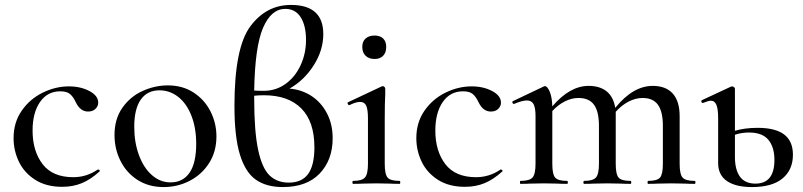

<svg xmlns="http://www.w3.org/2000/svg" viewBox="-20 -745 3255 778"><path d="M35 -185Q35 -249 68 -296.5Q101 -344 153 -369.5Q205 -395 259 -395Q307 -395 342.5 -376Q378 -357 378 -329Q378 -315 367 -304Q356 -293 337 -293Q305 -293 287 -331Q276 -354 263 -364.5Q250 -375 224 -375Q172 -375 142 -331.5Q112 -288 112 -216Q112 -133 152.5 -80Q193 -27 277 -27Q331 -27 376 -58H378Q381 -58 383.5 -55Q386 -52 383 -50Q348 -18 312 -3Q276 12 232 12Q167 12 122.5 -16.5Q78 -45 56.5 -90Q35 -135 35 -185Z M444 -198Q444 -263 476 -308.5Q508 -354 558 -376.5Q608 -399 660 -399Q720 -399 764.5 -370Q809 -341 833 -293.5Q857 -246 857 -192Q857 -131 827.5 -84.5Q798 -38 749 -12.5Q700 13 643 13Q583 13 538 -15.5Q493 -44 468.5 -92.5Q444 -141 444 -198ZM775 -162Q775 -227 755.5 -276.5Q736 -326 702 -352.5Q668 -379 626 -379Q577 -379 550.5 -341.5Q524 -304 524 -231Q524 -168 543 -116.5Q562 -65 595.5 -35.5Q629 -6 671 -6Q721 -6 748 -45Q775 -84 775 -162Z M1328 -185Q1328 -97 1275.5 -42Q1223 13 1126 13Q1059 13 1016.5 -17Q974 -47 952 -119Q930 -191 930 -316Q930 -552 994.5 -638.5Q1059 -725 1159 -725Q1290 -725 1290 -607Q1290 -541 1251 -480Q1212 -419 1153 -386Q1202 -382 1241.5 -356.5Q1281 -331 1304.5 -286.5Q1328 -242 1328 -185ZM1010 -378Q1025 -377 1049 -377Q1098 -377 1137 -405Q1176 -433 1198 -480.5Q1220 -528 1220 -583Q1220 -641 1198.5 -675Q1177 -709 1136 -709Q1079 -709 1046 -632.5Q1013 -556 1010 -378ZM1254 -148Q1254 -252 1201 -305.5Q1148 -359 1050 -359Q1025 -359 1010 -357V-346Q1010 -213 1026 -138Q1042 -63 1072.5 -34Q1103 -5 1150 -5Q1203 -5 1228.5 -40Q1254 -75 1254 -148Z M1411 -12Q1447 -12 1459 -26Q1471 -40 1471 -81V-265Q1471 -301 1464 -316.5Q1457 -332 1439 -332Q1422 -332 1396 -319H1395Q1391 -319 1389 -324.5Q1387 -330 1391 -331L1527 -395L1531 -396Q1535 -396 1538 -392.5Q1541 -389 1541 -386V-365Q1539 -323 1539 -267V-81Q1539 -39 1550.5 -25.5Q1562 -12 1599 -12Q1602 -12 1602 -6Q1602 0 1599 0Q1575 0 1560 -1L1505 -2L1450 -1Q1435 0 1411 0Q1408 0 1408 -6Q1408 -12 1411 -12ZM1448 -555Q1448 -577 1461.5 -589Q1475 -601 1498 -601Q1520 -601 1532.5 -589Q1545 -577 1545 -555Q1545 -532 1532.5 -519Q1520 -506 1498 -506Q1475 -506 1461.5 -519Q1448 -532 1448 -555Z M1667 -185Q1667 -249 1700 -296.5Q1733 -344 1785 -369.5Q1837 -395 1891 -395Q1939 -395 1974.5 -376Q2010 -357 2010 -329Q2010 -315 1999 -304Q1988 -293 1969 -293Q1937 -293 1919 -331Q1908 -354 1895 -364.5Q1882 -375 1856 -375Q1804 -375 1774 -331.5Q1744 -288 1744 -216Q1744 -133 1784.5 -80Q1825 -27 1909 -27Q1963 -27 2008 -58H2010Q2013 -58 2015.5 -55Q2018 -52 2015 -50Q1980 -18 1944 -3Q1908 12 1864 12Q1799 12 1754.5 -16.5Q1710 -45 1688.5 -90Q1667 -135 1667 -185Z M2795 0Q2770 0 2756 -1L2700 -2L2645 -1Q2630 0 2606 0Q2604 0 2604 -6Q2604 -12 2606 -12Q2643 -12 2654.5 -25.5Q2666 -39 2666 -81V-235Q2666 -293 2646 -320.5Q2626 -348 2584 -348Q2555 -348 2526.5 -333Q2498 -318 2475 -292V-279V-81Q2475 -39 2486.5 -25.5Q2498 -12 2535 -12Q2538 -12 2538 -6Q2538 0 2535 0Q2511 0 2496 -1L2441 -2L2386 -1Q2371 0 2347 0Q2344 0 2344 -6Q2344 -12 2347 -12Q2383 -12 2395 -26Q2407 -40 2407 -81V-235Q2407 -293 2387 -320.5Q2367 -348 2324 -348Q2296 -348 2268.5 -334Q2241 -320 2218 -295V-81Q2218 -39 2229.5 -25.5Q2241 -12 2278 -12Q2281 -12 2281 -6Q2281 0 2278 0Q2254 0 2239 -1L2184 -2L2128 -1Q2114 0 2089 0Q2087 0 2087 -6Q2087 -12 2089 -12Q2126 -12 2138 -26Q2150 -40 2150 -81V-275Q2150 -308 2142 -323Q2134 -338 2115 -338Q2097 -338 2063 -324H2061Q2058 -324 2056.5 -329Q2055 -334 2058 -335L2182 -394Q2186 -396 2188 -396Q2198 -396 2207.5 -373.5Q2217 -351 2218 -314Q2289 -397 2365 -397Q2411 -397 2438.5 -374.5Q2466 -352 2473 -308Q2545 -397 2625 -397Q2678 -397 2706 -366Q2734 -335 2734 -274V-81Q2734 -39 2746 -25.5Q2758 -12 2795 -12Q2798 -12 2798 -6Q2798 0 2795 0Z M3193 -118Q3193 -57 3151 -22Q3109 13 3027 13Q2961 13 2925.5 -11.5Q2890 -36 2890 -84V-265Q2890 -303 2883 -320Q2876 -337 2860 -337Q2852 -337 2829 -328H2827Q2823 -328 2822 -333Q2821 -338 2824 -339L2942 -394L2946 -395Q2950 -395 2954 -392Q2958 -389 2958 -386V-215Q2998 -227 3050 -227Q3122 -227 3157.5 -200Q3193 -173 3193 -118ZM3118 -97Q3118 -149 3093.5 -178.5Q3069 -208 3015 -208Q2985 -208 2958 -199V-109Q2958 -57 2978.5 -29Q2999 -1 3041 -1Q3118 -1 3118 -97Z"/></svg>

Font: Cormorant Infant Medium
Style: Regular
Weight: 500
Designer: Christian Thalmann (Catharsis Fonts)
Version: Version 3.000